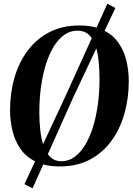

<svg xmlns="http://www.w3.org/2000/svg" viewBox="-20 -890 718 1040"><path d="M304 11.5Q227 11.5 174.8 -13.8Q122.5 -39 92 -82Q61.5 -125 48 -180Q34.5 -235 34.5 -293.5Q34.5 -386.5 58.2 -469Q82 -551.5 129.5 -615.2Q177 -679 247.2 -715.5Q317.5 -752 410 -752Q487 -752 538.8 -727Q590.5 -702 621 -659Q651.5 -616 664.5 -562Q677.5 -508 677.5 -449.5Q677.5 -357 653.8 -273.8Q630 -190.5 583 -126.2Q536 -62 466.2 -25.2Q396.5 11.5 304 11.5ZM312.5 -16.5Q351.5 -16.5 383.8 -39.8Q416 -63 441.2 -104.8Q466.5 -146.5 483.8 -202.5Q501 -258.5 510 -324.5Q519 -390.5 519 -462Q519 -512 514.2 -558.8Q509.5 -605.5 497 -643Q484.5 -680.5 461 -702.2Q437.5 -724 399.5 -724Q360.5 -724 328 -701Q295.5 -678 270.5 -636.8Q245.5 -595.5 228.2 -540Q211 -484.5 202 -418.8Q193 -353 193 -281.5Q193 -231.5 198.2 -184Q203.5 -136.5 216.8 -98.8Q230 -61 253.2 -38.8Q276.5 -16.5 312.5 -16.5ZM112.5 107.5 340.5 -382 561.5 -870 605 -847 376 -361 156.5 130Z"/></svg>

Font: Merriweather 144pt
Style: Bold Italic
Weight: 700
Italic angle: -7.8°
Version: Version 2.101